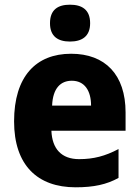

<svg xmlns="http://www.w3.org/2000/svg" viewBox="-20 -854 593 818"><path d="M278 -834C227 -834 193 -813 193 -755C193 -698 228 -677 278 -677C328 -677 364 -698 364 -755C364 -813 329 -834 278 -834ZM283 -625C133 -625 40 -528 40 -337C40 -150 140 -56 302 -56C380 -56 434 -68 485 -96V-219C428 -189 379 -176 317 -176C242 -176 202 -220 199 -297H515V-375C515 -536 428 -625 283 -625ZM286 -510C340 -510 368 -468 368 -404H202C205 -479 239 -510 286 -510Z"/></svg>

Font: Noto Sans Malayalam UI SemiCondensed ExtraBold
Style: Regular
Weight: 800
Width: 4
Designer: Jelle Bosma - Monotype Design Team
Foundry: Monotype Imaging Inc.
Version: Version 2.104